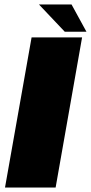

<svg xmlns="http://www.w3.org/2000/svg" viewBox="-20 -843 408 863"><path d="M2.5 0H230L349 -675H122ZM271 -700.5H368.5L301.5 -823H155Z"/></svg>

Font: Anybody UltraCondensed Thin Black
Style: Italic
Weight: 900
Italic angle: -10°
Version: Version 1.111